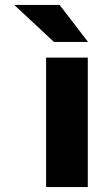

<svg xmlns="http://www.w3.org/2000/svg" viewBox="-20 -763 452 783"><path d="M338 0V-528H168V0ZM339 -592 223 -743H38L200 -592Z"/></svg>

Font: Asimov
Style: XWid
Weight: 500
Designer: Google
Version: Version 2.000980; 2014